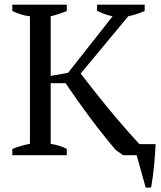

<svg xmlns="http://www.w3.org/2000/svg" viewBox="-20 -683 707 845"><path d="M407.2 -662.6H616.7V-634.8Q598.1 -626.5 579.8 -620.6Q561.5 -614.7 544.4 -611.3L335 -359.4Q358.9 -328.1 388.9 -290Q418.9 -252 452.6 -210.9Q486.3 -169.9 522.2 -128.4Q558.1 -86.9 593.3 -48.8H664.6Q664.1 -30.3 662.4 -4.9Q660.6 20.5 658 46.9Q655.3 73.2 651.9 98.6Q648.4 124 645 142.6H621.1L581.5 0H522L489.7 -22.5Q434.1 -87.9 377.4 -163.6Q320.8 -239.3 268.6 -316.9H203.1V-50.3Q223.6 -46.4 241.7 -41Q259.8 -35.6 273.9 -27.3V0H34.2V-27.3Q53.7 -35.6 73.2 -41Q92.8 -46.4 111.8 -50.3V-611.3Q89.8 -613.8 70.3 -620.1Q50.8 -626.5 34.2 -634.8V-662.6H273.9V-634.8Q259.3 -628.4 241.2 -622.3Q223.1 -616.2 203.1 -611.3V-349.1L279.3 -362.3L475.6 -611.3Q456.1 -615.2 439.2 -621.6Q422.4 -627.9 407.2 -634.8Z"/></svg>

Font: PT Astra Serif
Style: Regular
Weight: 400
Designer: A.Korolkova, I. Chaeva
Foundry: ParaType Ltd
Version: Version 1.002